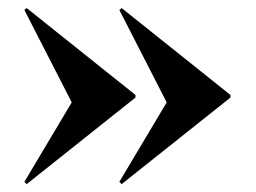

<svg xmlns="http://www.w3.org/2000/svg" viewBox="-20 -450 641 481"><path d="M46.8 11.3 41.1 5.6 159.7 -193.5 41.1 -425 46.8 -429.8 319.4 -212.1V-205.6ZM284.7 11.3 279 5.6 397.6 -193.5 279 -425 284.7 -429.8 557.3 -212.1V-205.6Z"/></svg>

Font: Playfair 144pt SemiCondensed Black
Style: Regular
Weight: 900
Width: 4
Designer: Claus Eggers Sørensen
Foundry: Claus Eggers Sørensen
Version: Version 2.203